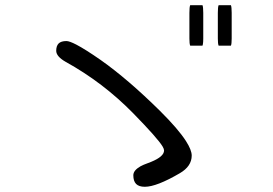

<svg xmlns="http://www.w3.org/2000/svg" viewBox="-20 -759 1040 732"><path d="M233.4 -602.5Q212.9 -602.5 203.6 -593.3Q194.3 -584 194.3 -565.4Q194.3 -543.9 230 -523.4Q372.6 -444.8 488.3 -326.7Q581.5 -231.4 600.1 -200.2Q605.5 -190.9 605.5 -185.5Q605.5 -162.1 556.6 -142.1Q549.8 -139.2 542.2 -136.5Q534.7 -133.8 527.8 -130.9Q521 -127.9 515.6 -125Q488.3 -109.4 488.3 -90.8Q488.3 -68.4 499 -57.6Q509.8 -46.9 532.2 -46.9Q577.1 -46.9 665.5 -98.6Q710.9 -125 710.9 -166Q710.9 -187 689 -221.2Q659.2 -267.6 590.3 -335.9Q468.3 -456.5 363.8 -530.3Q305.7 -570.8 271 -588.9Q244.6 -602.5 233.4 -602.5ZM705.1 -739.3Q702.1 -732.4 702.1 -710V-612.3Q702.1 -591.8 705.1 -585H752L753.4 -589.8Q754.9 -597.7 754.9 -612.3V-710Q754.9 -731.9 752 -739.3ZM813.5 -739.3Q810.5 -732.4 810.5 -710V-612.3Q810.5 -591.8 813.5 -585H860.4Q863.3 -591.3 863.3 -612.3V-710Q863.3 -731.9 860.4 -739.3Z"/></svg>

Font: YuPearl-Light
Style: Light
Weight: 300
Designer: Max Yao
Foundry: Max-Everyday
Version: Version 1.011; ttfautohint (v1.8.3)